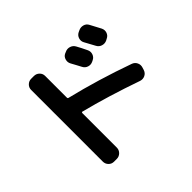

<svg xmlns="http://www.w3.org/2000/svg" viewBox="-177 -1030 1353 1353"><g transform="rotate(-45 500.0 -353.0)"><path d="M569.3 -723.6Q590.8 -734.4 613.3 -727.5Q635.7 -720.7 647.5 -700.2Q666 -667 686.5 -624Q697.3 -602.5 689.9 -580.6Q682.6 -558.6 662.1 -548.8L652.3 -543.9Q630.9 -533.2 608.4 -540.5Q585.9 -547.9 575.2 -569.3Q568.4 -582 555.2 -606.9Q542 -631.8 535.2 -643.6Q524.4 -663.1 530.8 -686Q537.1 -709 557.6 -718.8ZM822.3 -740.2Q850.6 -688.5 864.3 -661.1Q875 -639.6 867.7 -617.7Q860.4 -595.7 838.9 -585.9L826.2 -579.1Q804.7 -569.3 782.2 -576.7Q759.8 -584 749 -605.5L707 -682.6Q696.3 -702.1 703.1 -724.6Q710 -747.1 731.4 -757.8L744.1 -763.7Q765.6 -774.4 788.6 -768.1Q811.5 -761.7 822.3 -740.2ZM262.7 63.5Q239.3 63.5 223.1 46.9Q207 30.3 207 6.8V-707Q207 -730.5 223.6 -746.6Q240.2 -762.7 262.7 -762.7H290Q313.5 -762.7 330.1 -746.6Q346.7 -730.5 346.7 -707V-491.2Q346.7 -482.4 353.5 -481.4Q591.8 -423.8 837.9 -335.9Q860.4 -328.1 870.6 -307.1Q880.9 -286.1 873 -262.7L867.2 -244.1Q859.4 -221.7 838.9 -211.9Q818.4 -202.1 795.9 -209Q558.6 -292 353.5 -343.8Q350.6 -344.7 348.6 -342.3Q346.7 -339.8 346.7 -336.9V6.8Q346.7 30.3 330.1 46.9Q313.5 63.5 290 63.5Z"/></g></svg>

Font: Rounded Mgen+ 1m bold
Style: Bold
Weight: 700
Designer: [Source Han Sans]
Ryoko NISHIZUKA  (kana & ideographs); Paul D. Hunt (Latin, Greek & Cyrillic); Wenlong ZHANG  (bopomofo
Version: Version 1.059.20150602